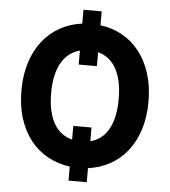

<svg xmlns="http://www.w3.org/2000/svg" viewBox="-59 -859 878 992"><g transform="rotate(5 380.0 -363.0)"><path d="M333.5 -734.4V-806.1H427.9V-734Q489 -726.2 540.7 -697.8Q592.3 -669.4 629.8 -622Q667.3 -574.6 688.4 -509.4Q709.5 -444.2 709.5 -362.9Q709.5 -281.6 688.4 -216.4Q667.3 -151.3 629.8 -104.4Q592.3 -57.5 540.7 -29.3Q489 -1.1 427.9 7.1V79.9H333.5V7.1Q272 -1.1 220 -29.3Q168 -57.5 130.3 -104.6Q92.7 -151.6 71.6 -216.6Q50.4 -281.6 50.4 -362.9Q50.4 -444.6 71.6 -509.8Q92.7 -574.9 130.3 -622.2Q168 -669.4 220 -698Q272 -726.6 333.5 -734.4ZM333.5 -132.8V-203.8H427.9V-132.8Q456.3 -139.9 479.8 -157.1Q503.2 -174.4 519.9 -202.6Q536.6 -230.8 545.8 -270.6Q555 -310.4 555 -362.9Q555 -415.1 545.8 -455.1Q536.6 -495 519.9 -523.4Q503.2 -551.8 479.8 -569.4Q456.3 -587 427.9 -594.5V-522H333.5V-594.5Q304.7 -587 280.9 -569.4Q257.1 -551.8 240.1 -523.3Q223 -494.7 213.8 -454.9Q204.5 -415.1 204.5 -362.9Q204.5 -310.4 214 -270.6Q223.4 -230.8 240.4 -202.6Q257.5 -174.4 281.1 -157.1Q304.7 -139.9 333.5 -132.8Z"/></g></svg>

Font: Cannonade
Style: Bold
Weight: 700
Designer: Rasmus Andersson
Foundry: rsms
Version: Version 3.012;git-f93a4a705